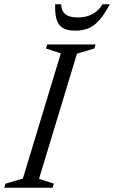

<svg xmlns="http://www.w3.org/2000/svg" viewBox="-37 -878 534 898"><path d="M247.5 -628.5 178 -651 184 -670H410L404 -651L323 -627L145.5 -41.5L215 -19L209 0H-17L-11 -19L70 -43ZM327 -796.5Q354 -796.5 375.8 -803.8Q397.5 -811 414.2 -824.8Q431 -838.5 442 -858H476.5Q451 -810 427 -783.2Q403 -756.5 376 -745.5Q349 -734.5 314.5 -734.5Q279 -734.5 257.8 -746.8Q236.5 -759 228 -786Q219.5 -813 221 -858H249.5Q249.5 -839.5 257 -825.5Q264.5 -811.5 281.5 -804Q298.5 -796.5 327 -796.5Z"/></svg>

Font: Newsreader Text
Style: Italic
Weight: 400
Italic angle: -17°
Designer: Hugues Gentile
Foundry: Production Type
Version: Version 1.001